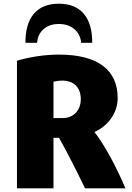

<svg xmlns="http://www.w3.org/2000/svg" viewBox="-20 -1008 716 1041"><path d="M299 -988C421 -988 481 -909 480 -776H420C417 -826 378 -878 299 -878C220 -878 184 -826 181 -776H118C117 -909 177 -988 299 -988ZM660 13H441C396 -80 348 -176 300 -261H270V13H72V-679C144 -700 225 -712 299 -712C512 -712 618 -628 618 -476C618 -391 560 -320 487 -290V-299C550 -220 616 -92 660 13ZM418 -471C418 -541 370 -571 322 -571C299 -571 282 -568 270 -565V-368H322C373 -368 418 -404 418 -471Z"/></svg>

Font: Repo Black
Style: Regular
Weight: 900
Designer: Stefan Peev
Foundry: Context Ltd
Version: Version 1.502